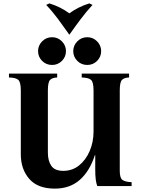

<svg xmlns="http://www.w3.org/2000/svg" viewBox="-20 -1100 841 1135"><path d="M304 15Q203 15 153 -42.5Q103 -100 103 -188V-565Q103 -614 88.5 -627.5Q74 -641 33 -642V-665H318V-642Q289 -641 276 -627.5Q263 -614 263 -565V-198Q263 -149 283.5 -119.5Q304 -90 354 -90Q408 -90 448 -122.5Q488 -155 510.5 -208Q533 -261 533 -322V-565Q533 -614 518.5 -627.5Q504 -641 463 -642V-665H743V-642Q714 -641 701 -627.5Q688 -614 688 -565V-90Q688 -49 703 -37Q718 -25 758 -23V0H555Q549 -16 546 -38.5Q543 -61 543 -100V-183H541Q510 -88 451.5 -36.5Q393 15 304 15ZM288 -716Q253 -716 229 -740Q205 -764 205 -798Q205 -831 229 -855.5Q253 -880 288 -880Q322 -880 346 -855.5Q370 -831 370 -798Q370 -764 346 -740Q322 -716 288 -716ZM496 -716Q461 -716 437 -740Q413 -764 413 -798Q413 -831 437 -855.5Q461 -880 496 -880Q530 -880 554 -855.5Q578 -831 578 -798Q578 -764 554 -740Q530 -716 496 -716ZM508 -1080 527 -1071Q490 -1031 455.5 -985Q421 -939 391 -896H389Q359 -939 325 -985Q291 -1031 253 -1071L272 -1080Q339 -1059 390 -1021Q441 -1059 508 -1080Z"/></svg>

Font: Bona Nova
Style: Bold
Weight: 700
Designer: Mateusz Machalski
Foundry: Capitalics
Version: Version 4.001; ttfautohint (v1.8.3)